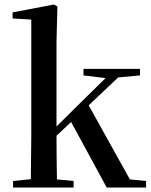

<svg xmlns="http://www.w3.org/2000/svg" viewBox="-20 -833 672 853"><path d="M351 -498 449 -486 334 -373 231 -271V-647L235 -804L220 -813L36 -778V-751L119 -746V-232L117 -37L38 -29V0H307V-29L233 -36C232 -91 231 -172 231 -230L296 -291L454 0H629V-29L557 -36L374 -365L505 -489L602 -498V-527H351Z"/></svg>

Font: Noto Serif CJK JP SemiBold
Style: Regular
Weight: 600
Designer: Ryoko NISHIZUKA 西塚涼子 (kana & ideographs); Frank Grießhammer (Latin, Greek & Cyrillic); Wenlong ZHANG 张文龙 (bopomofo); San
Foundry: Adobe
Version: Version 2.001;hotconv 1.1.0;makeotfexe 2.6.0